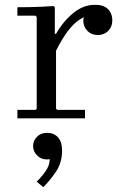

<svg xmlns="http://www.w3.org/2000/svg" viewBox="-20 -490 505 795"><path d="M212 -350Q241 -401 283.5 -436Q326 -471 375 -470Q400 -470 415.5 -461Q431 -452 438 -437.5Q445 -423 445 -405Q445 -379 428 -362Q411 -345 385 -345Q359 -345 342 -362Q325 -379 325 -405Q325 -414 331 -429Q337 -444 344 -451L343 -425Q324 -419 304 -405Q284 -391 261.5 -362Q239 -333 212 -280ZM212 -40 217 -35H332V0H52V-35H127L132 -40V-420L127 -425H52V-460Q78 -460 102.5 -460.5Q127 -461 151.5 -462Q176 -463 202 -465L207 -460V-350H212ZM175 60Q203 60 220 78.5Q237 97 237 134Q237 184 211 222Q185 260 159 285L132 262Q152 243 169 218.5Q186 194 186 169Q182 170 178.5 170Q175 170 172 170Q150 170 133.5 153.5Q117 137 117 115Q117 93 133 76.5Q149 60 175 60Z"/></svg>

Font: Brygada 1918
Style: Regular
Weight: 400
Designer: Mateusz Machalski | Borys Kosmynka | Przemek Hoffer
Foundry: NIEPODLEGLA 2018
Version: Version 3.006